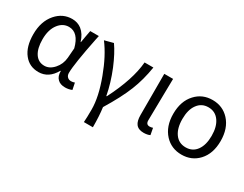

<svg xmlns="http://www.w3.org/2000/svg" viewBox="-77 -1023 2161 1697"><g transform="rotate(30 1003.0 -175.0)"><path d="M254.9 12.7Q162.1 12.7 107.4 -56.6Q49.8 -127.9 49.8 -255.9Q49.8 -386.7 120.1 -467.8Q186.5 -543.9 282.2 -543.9Q336.9 -543.9 377.9 -512.7Q424.8 -475.6 446.3 -404.3H449.2L460 -466.8L471.7 -530.3H559.6Q557.6 -518.6 551.8 -494.1Q493.2 -205.1 493.2 -116.2Q493.2 -89.8 508.8 -75.2Q522.5 -61.5 545.9 -61.5Q563.5 -61.5 582 -68.4L595.7 -1Q564.5 12.7 527.3 12.7Q477.5 12.7 451.2 -13.7Q421.9 -41 422.9 -94.7H418.9Q358.4 12.7 254.9 12.7ZM272.5 -61.5Q325.2 -61.5 368.7 -110.4Q412.1 -159.2 418 -226.6L421.9 -276.4L425.8 -327.1Q389.6 -468.8 292 -468.8Q230.5 -468.8 188.5 -415Q142.6 -356.4 142.6 -256.8Q142.6 -164.1 176.8 -112.8Q210.9 -61.5 272.5 -61.5Z M825.2 194.3Q829.1 146.5 829.1 63.5Q829.1 -65.4 762.7 -242.2Q700.2 -411.1 617.2 -520.5L706.1 -543.9Q757.8 -470.7 807.6 -351.6Q859.4 -224.6 881.8 -104.5H886.7Q1011.7 -349.6 1026.4 -530.3H1116.2Q1094.7 -394.5 1048.8 -280.3Q1002 -163.1 905.3 -4.9Q917 80.1 917 194.3H871.1Z M1328.1 12.7Q1274.4 12.7 1250 -19.5Q1227.5 -48.8 1227.5 -110.4V-320.3V-530.3H1317.4Q1316.4 -475.6 1314.5 -362.3Q1310.5 -182.6 1310.5 -103.5Q1310.5 -61.5 1347.7 -61.5Q1362.3 -61.5 1379.9 -67.4L1392.6 0Q1367.2 12.7 1328.1 12.7Z M1714.8 12.7Q1611.3 12.7 1543.9 -59.6Q1472.7 -136.7 1472.7 -264.6Q1472.7 -394.5 1543.9 -470.7Q1611.3 -543.9 1714.8 -543.9Q1818.4 -543.9 1885.7 -470.7Q1956.1 -393.6 1956.1 -264.6Q1956.1 -135.7 1885.7 -59.6Q1818.4 12.7 1714.8 12.7ZM1714.8 -61.5Q1785.2 -61.5 1824.7 -116.2Q1864.3 -170.9 1864.3 -264.6Q1864.3 -358.4 1825.2 -413.1Q1785.2 -469.7 1714.8 -469.7Q1644.5 -469.7 1604.5 -413.1Q1565.4 -359.4 1565.4 -265.1Q1565.4 -170.9 1605 -116.2Q1644.5 -61.5 1714.8 -61.5Z"/></g></svg>

Font: Bpmf GenSeki Gothic R
Style: R
Weight: 400
Foundry: But Ko
Version: Version 1.320